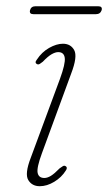

<svg xmlns="http://www.w3.org/2000/svg" viewBox="-20 -604 354 630"><path d="M125.5 -20Q135.5 -20 147 -27Q158.5 -34 175.5 -51.5Q181 -55.5 185.8 -58.5Q190.5 -61.5 195 -59Q203 -54.5 196 -44.5Q182 -22 158 -7.5Q134 7 110.5 7Q85 7 72.8 -13.2Q60.5 -33.5 81 -86.5L176.5 -344.5Q195 -395 192.5 -414Q190 -433 171 -433Q161.5 -433 149 -425.8Q136.5 -418.5 120.5 -401.5Q115.5 -397.5 110.8 -394.5Q106 -391.5 101.5 -393.5Q92.5 -398 101 -408.5Q117 -433 141.2 -446.8Q165.5 -460.5 186.5 -460.5Q212 -460.5 223.5 -439.5Q235 -418.5 213.5 -362.5L117.5 -101Q100 -53.5 103.5 -36.8Q107 -20 125.5 -20ZM78.5 -570.5Q82 -583.5 96.5 -583.5H302Q317 -583.5 313.5 -570.5Q309 -557.5 295 -557.5H89.5Q75.5 -557.5 78.5 -570.5Z"/></svg>

Font: Fraunces 9pt S000 Thin
Style: Italic
Weight: 100
Italic angle: -16°
Version: Version 1.000; ttfautohint (v1.8.3)